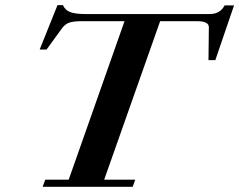

<svg xmlns="http://www.w3.org/2000/svg" viewBox="-20 -717 918 737"><path d="M143.6 0 153.8 -27.3H243.7L458 -635.7H293.5Q262.2 -635.7 245.8 -630.1Q229.5 -624.5 217.3 -607.4L158.7 -526.9H132.3L200.7 -697.3H221.7Q230 -677.7 250 -670.4Q270 -663.1 308.1 -663.1H785.2Q824.7 -663.1 842.3 -696.3H878.4L806.6 -486.3H780.3L781.7 -612.8Q781.7 -635.7 736.3 -635.7H594.7L379.9 -27.3H499L489.3 0Z"/></svg>

Font: Elstob 18pt
Style: Bold Italic
Weight: 700
Italic angle: -20°
Designer: Peter S. Baker
Version: Version 1.015